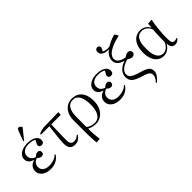

<svg xmlns="http://www.w3.org/2000/svg" viewBox="54 -1762 2945 2945"><g transform="rotate(-45 1526.5 -289.0)"><path d="M249 14Q189 14 145 -4.5Q101 -23 76 -56.5Q51 -90 51 -135Q51 -184 80.5 -218.5Q110 -253 165 -267V-268Q115 -281 87.5 -310Q60 -339 60 -380Q60 -423 86 -455Q112 -487 158.5 -505Q205 -523 266 -523Q355 -523 407.5 -491Q460 -459 460 -404Q460 -376 446 -360.5Q432 -345 407 -345Q384 -345 371 -356Q358 -367 358 -388Q358 -397 361 -406Q364 -415 372.5 -429.5Q381 -444 395 -468Q377 -484 345.5 -491.5Q314 -499 272 -499Q205 -499 165.5 -469Q126 -439 126 -387Q126 -346 147 -320Q168 -294 213 -279Q236 -301 252 -309Q268 -317 285 -317Q307 -317 320 -304Q333 -291 333 -270Q333 -248 319.5 -235Q306 -222 282 -222Q267 -222 249.5 -230.5Q232 -239 212 -258Q171 -244 148.5 -216Q126 -188 126 -148Q126 -98 163 -68.5Q200 -39 265 -39Q305 -39 338 -47Q371 -55 398 -69.5Q425 -84 443 -105L456 -94Q431 -57 400 -33Q369 -9 331.5 2.5Q294 14 249 14ZM260 -581 247 -588 307 -747Q316 -770 323 -779Q330 -788 346 -788Q359 -788 369.5 -780Q380 -772 391 -753V-745Z M774 14Q716 14 687.5 -20Q659 -54 659 -123Q659 -141 661 -173Q663 -205 667.5 -249Q672 -293 678.5 -348Q685 -403 692 -467H510L513 -487Q526 -493 542.5 -498.5Q559 -504 575.5 -508Q592 -512 607 -514.5Q622 -517 634 -517L942 -523V-472L935 -467H735Q734 -445 732 -413.5Q730 -382 729.5 -345Q729 -308 728 -269.5Q727 -231 726.5 -196Q726 -161 726 -133Q726 -81 743.5 -57.5Q761 -34 800 -34Q829 -34 853 -45Q877 -56 897 -78L909 -66Q878 -23 846.5 -4.5Q815 14 774 14Z M1036 221 1029 216Q1026 186 1023.5 146Q1021 106 1020 62Q1019 18 1019 -24V-270Q1019 -346 1046 -403Q1073 -460 1121.5 -492Q1170 -524 1234 -524Q1337 -524 1394.5 -455Q1452 -386 1452 -262Q1452 -181 1423 -118.5Q1394 -56 1342.5 -21Q1291 14 1223 14Q1200 14 1175 9.5Q1150 5 1128 -2.5Q1106 -10 1088 -20H1087Q1087 11 1088 41Q1089 71 1091 100Q1093 129 1096 157.5Q1099 186 1103 215ZM1224 -10Q1273 -10 1307 -38.5Q1341 -67 1359 -121Q1377 -175 1377 -250Q1377 -373 1340.5 -436.5Q1304 -500 1232 -500Q1160 -500 1123.5 -442Q1087 -384 1087 -268V-56Q1105 -42 1127 -31.5Q1149 -21 1174.5 -15.5Q1200 -10 1224 -10Z M1753 14Q1693 14 1649 -4.5Q1605 -23 1580 -56.5Q1555 -90 1555 -135Q1555 -184 1584.5 -218.5Q1614 -253 1669 -267V-268Q1619 -281 1591.5 -310Q1564 -339 1564 -380Q1564 -423 1590 -455Q1616 -487 1662.5 -505Q1709 -523 1770 -523Q1859 -523 1911.5 -491Q1964 -459 1964 -404Q1964 -376 1950 -360.5Q1936 -345 1911 -345Q1888 -345 1875 -356Q1862 -367 1862 -388Q1862 -397 1865 -406Q1868 -415 1876.5 -429.5Q1885 -444 1899 -468Q1881 -484 1849.5 -491.5Q1818 -499 1776 -499Q1709 -499 1669.5 -469Q1630 -439 1630 -387Q1630 -346 1651 -320Q1672 -294 1717 -279Q1740 -301 1756 -309Q1772 -317 1789 -317Q1811 -317 1824 -304Q1837 -291 1837 -270Q1837 -248 1823.5 -235Q1810 -222 1786 -222Q1771 -222 1753.5 -230.5Q1736 -239 1716 -258Q1675 -244 1652.5 -216Q1630 -188 1630 -148Q1630 -98 1667 -68.5Q1704 -39 1769 -39Q1809 -39 1842 -47Q1875 -55 1902 -69.5Q1929 -84 1947 -105L1960 -94Q1935 -57 1904 -33Q1873 -9 1835.5 2.5Q1798 14 1753 14Z M2333 227 2320 215Q2348 186 2363 158.5Q2378 131 2378 106Q2378 79 2367 61.5Q2356 44 2329 30Q2302 16 2253 2Q2178 -20 2133.5 -43.5Q2089 -67 2069.5 -98.5Q2050 -130 2050 -173Q2050 -216 2069.5 -252.5Q2089 -289 2127 -317Q2165 -345 2217 -361V-363Q2150 -380 2116.5 -414.5Q2083 -449 2083 -500Q2083 -544 2107.5 -585.5Q2132 -627 2174 -657Q2104 -652 2061.5 -677.5Q2019 -703 2019 -751Q2019 -775 2032.5 -790Q2046 -805 2068 -805Q2087 -805 2098.5 -794Q2110 -783 2110 -765Q2110 -753 2103 -736.5Q2096 -720 2082 -701Q2092 -692 2112.5 -686Q2133 -680 2159 -678.5Q2185 -677 2209 -681Q2240 -699 2270.5 -714Q2301 -729 2331.5 -740Q2362 -751 2391 -758L2426 -708V-698Q2326 -675 2257.5 -644Q2189 -613 2155 -576.5Q2121 -540 2121 -498Q2121 -470 2137 -448Q2153 -426 2185.5 -410.5Q2218 -395 2265 -387Q2291 -404 2309.5 -412.5Q2328 -421 2346 -421Q2370 -421 2385.5 -406.5Q2401 -392 2401 -369Q2401 -346 2385 -331Q2369 -316 2343 -316Q2325 -316 2307.5 -323Q2290 -330 2264 -347Q2209 -333 2169 -310Q2129 -287 2108 -258Q2087 -229 2087 -196Q2087 -167 2103.5 -145Q2120 -123 2161 -104Q2202 -85 2276 -64Q2336 -47 2369.5 -28.5Q2403 -10 2417 14Q2431 38 2431 73Q2431 109 2407 146.5Q2383 184 2333 227Z M2702 14Q2642 14 2598 -18Q2554 -50 2530.5 -109.5Q2507 -169 2507 -250Q2507 -377 2563 -450.5Q2619 -524 2718 -524Q2768 -524 2807.5 -498.5Q2847 -473 2869 -429H2871L2876 -509L2951 -515L2957 -510Q2949 -474 2942.5 -429Q2936 -384 2931.5 -337Q2927 -290 2924 -246Q2921 -202 2921 -167Q2921 -113 2925.5 -84Q2930 -55 2943 -44Q2956 -33 2979 -33Q2990 -33 3003.5 -36.5Q3017 -40 3029 -47L3035 -35Q3018 -11 2994.5 1.5Q2971 14 2945 14Q2906 14 2885 -12Q2864 -38 2861 -91H2859Q2843 -59 2818.5 -35.5Q2794 -12 2764 1Q2734 14 2702 14ZM2721 -20Q2762 -20 2798 -49Q2834 -78 2857 -130Q2857 -165 2857.5 -197.5Q2858 -230 2859 -262.5Q2860 -295 2861.5 -327.5Q2863 -360 2866 -394Q2844 -446 2807.5 -473Q2771 -500 2724 -500Q2677 -500 2645.5 -473.5Q2614 -447 2598.5 -393Q2583 -339 2583 -256Q2583 -179 2599 -126.5Q2615 -74 2646 -47Q2677 -20 2721 -20Z"/></g></svg>

Font: Literata 60pt Light
Style: Regular
Weight: 300
Designer: Latin by Veronika Burian and Jose Scaglione. Greek by Irene Vlachou. Cyrillic by Vera Evstafieva.
Foundry: TypeTogether
Version: Version 3.103;gftools[0.9.29]